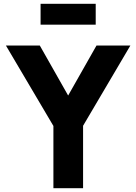

<svg xmlns="http://www.w3.org/2000/svg" viewBox="-20 -983 712 1003"><path d="M259 -325 11 -745H188L336 -484L484 -745H661L414 -326V0H259ZM192 -963H480V-854H192Z"/></svg>

Font: Evergrow Sans 
Style: ExtraBold
Weight: 800
Foundry: 10Web
Version: Version 1.000